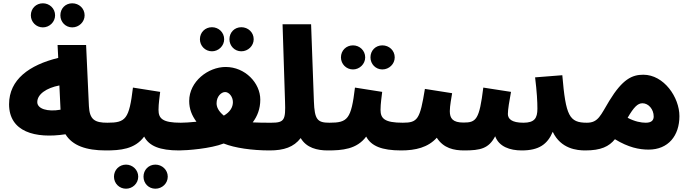

<svg xmlns="http://www.w3.org/2000/svg" viewBox="-20 -907 4189 1164"><path d="M418 -741C459 -741 493 -774 493 -814C493 -856 459 -887 418 -887C377 -887 346 -856 346 -814C346 -774 377 -741 418 -741ZM240 -741C280 -741 314 -774 314 -814C314 -856 280 -887 240 -887C199 -887 167 -856 167 -814C167 -774 199 -741 240 -741ZM621 5C687 5 721 -30 721 -81C721 -126 695 -163 631 -163C555 -163 523 -181 519 -264L502 -634H329L333 -556C158 -513 35 -425 35 -275C35 -108 193 -65 377 -93C419 -24 503 5 621 5ZM206 -288C206 -336 262 -374 340 -389L347 -242C268 -228 206 -247 206 -288Z M621 5C709 5 797 -2 854 -79C884 -22 948 5 1066 5C1133 5 1166 -30 1166 -81C1166 -126 1140 -163 1076 -163C966 -163 941 -188 941 -241C941 -279 948 -322 951 -350L786 -376C763 -184 742 -163 631 -163ZM922 237C963 237 997 205 997 164C997 123 963 91 922 91C881 91 850 123 850 164C850 205 881 237 922 237ZM744 237C784 237 818 205 818 164C818 123 784 91 744 91C703 91 671 123 671 164C671 205 703 237 744 237Z M1443 -596C1484 -596 1518 -629 1518 -669C1518 -711 1484 -742 1443 -742C1402 -742 1371 -711 1371 -669C1371 -629 1402 -596 1443 -596ZM1265 -596C1305 -596 1339 -629 1339 -669C1339 -711 1305 -742 1265 -742C1224 -742 1192 -711 1192 -669C1192 -629 1224 -596 1265 -596ZM1066 5C1115 5 1257 -6 1336 -37C1403 -10 1508 5 1615 5C1681 5 1715 -30 1715 -81C1715 -126 1689 -163 1625 -163C1587 -163 1548 -163 1512 -165C1540 -202 1558 -247 1558 -303C1558 -404 1466 -501 1348 -501C1242 -501 1127 -413 1127 -295C1127 -246 1143 -207 1171 -169C1133 -165 1096 -163 1076 -163ZM1293 -281C1293 -322 1321 -349 1345 -349C1369 -349 1392 -320 1392 -288C1392 -257 1375 -228 1337 -206C1303 -234 1293 -259 1293 -281Z M1615 5C1701 5 1761 -15 1803 -70C1838 -10 1904 5 1967 5C2033 5 2067 -30 2067 -81C2067 -126 2041 -163 1977 -163C1904 -163 1887 -182 1883 -293L1866 -760H1693L1708 -292C1712 -180 1705 -163 1625 -163Z M2298 -486C2339 -486 2373 -519 2373 -559C2373 -601 2339 -632 2298 -632C2257 -632 2226 -601 2226 -559C2226 -519 2257 -486 2298 -486ZM2120 -486C2160 -486 2194 -519 2194 -559C2194 -601 2160 -632 2120 -632C2079 -632 2047 -601 2047 -559C2047 -519 2079 -486 2120 -486ZM1967 5C2055 5 2143 -2 2200 -79C2230 -22 2294 5 2412 5C2479 5 2512 -30 2512 -81C2512 -126 2486 -163 2422 -163C2312 -163 2287 -188 2287 -241C2287 -279 2294 -322 2297 -350L2132 -376C2109 -184 2088 -163 1977 -163Z M2412 5C2499 5 2575 -13 2628 -72C2669 -8 2732 5 2794 5C2892 5 2943 -6 2982 -81C3005 -18 3071 5 3143 5C3247 5 3299 -32 3331 -108C3380 -4 3479 5 3528 5C3595 5 3628 -30 3628 -81C3628 -126 3602 -163 3538 -163C3431 -163 3410 -204 3389 -451L3224 -438C3235 -349 3238 -291 3238 -248C3238 -190 3220 -163 3153 -163C3081 -163 3059 -187 3059 -216C3059 -243 3068 -296 3078 -350L2910 -376C2886 -181 2867 -164 2790 -164C2725 -164 2707 -189 2707 -233C2707 -266 2717 -315 2721 -342L2556 -368C2526 -184 2513 -163 2422 -163Z M3528 5C3624 5 3672 -19 3708 -63C3790 -13 3855 0 3912 0C4032 0 4099 -85 4099 -203C4099 -317 4005 -454 3880 -454C3812 -454 3754 -427 3674 -296C3621 -209 3608 -163 3538 -163ZM3875 -281C3912 -281 3943 -244 3943 -201C3943 -179 3931 -163 3895 -163C3867 -163 3828 -170 3785 -193C3823 -258 3846 -281 3875 -281Z"/></svg>

Font: Noto Sans Arabic UI Bk
Style: Regular
Weight: 900
Designer: Monotype Design Team, Nadine Chahine and Nizar Qandah
Foundry: Monotype Imaging Inc.
Version: Version 2.010